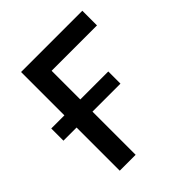

<svg xmlns="http://www.w3.org/2000/svg" viewBox="-157 -648 751 751"><g transform="rotate(-45 218.0 -273.0)"><path d="M416 -545.9V-464.8H165V0H77.1V-545.9ZM4.4 -238.8V-306.2H319.8V-238.8Z"/></g></svg>

Font: Inter Variable LoSnoCo
Style: Regular
Weight: 400
Designer: Rasmus Andersson
Foundry: rsms
Version: Version 4.000;git-a52131595; featfreeze: case,dlig,ss01,ss02